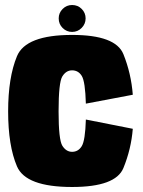

<svg xmlns="http://www.w3.org/2000/svg" viewBox="-20 -742 570 767"><path d="M268 5Q442 5 473 -70.8Q504 -146.5 510.5 -227.5L323 -264.5Q320.5 -180.5 306.5 -158Q292.5 -135.5 268 -135.5Q244.5 -135.5 229.2 -159.5Q214 -183.5 214 -297Q214 -412.5 229 -436.8Q244 -461 268 -461Q293 -461 306.8 -438.5Q320.5 -416 323 -328L510.5 -363.5Q504 -448.5 473 -525.5Q442 -602.5 268 -602.5Q83 -602.5 47.8 -517.5Q12.5 -432.5 12.5 -297Q12.5 -160 47.8 -77.5Q83 5 268 5ZM268 -614.5Q290.5 -614.5 306.2 -630.5Q322 -646.5 322 -668.5Q322 -690.5 306.5 -706.2Q291 -722 268 -722Q246 -722 230.2 -706.2Q214.5 -690.5 214.5 -668.5Q214.5 -646 230.2 -630.2Q246 -614.5 268 -614.5Z"/></svg>

Font: Anybody Condensed Black
Style: Regular
Weight: 900
Width: 3
Designer: Tyler Finck
Foundry: Etcetera Type Company
Version: Version 1.113;gftools[0.9.25]